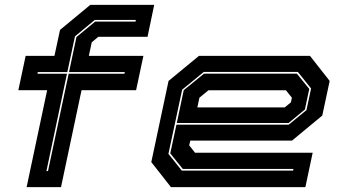

<svg xmlns="http://www.w3.org/2000/svg" viewBox="-20 -770 1404 790"><path d="M89.5 0 174 -399H55.5L85.5 -540H204L227 -647L351.5 -750H614.5L587 -618.5H384.5L357.5 -596L345.5 -540H570L540 -399H315.5L231 0ZM171 -66H177.5L262.5 -466.5H492L493.5 -473.5H264L294.5 -617.5L371.5 -681H537.5L539 -688H370L288.5 -620.5L257 -473.5H135.5L134 -466.5H255.5Z M1255.5 -540 1336.5 -437 1306 -294.5 1181.5 -191.5H763L758.5 -172L782.5 -141.5H1266.5L1236.5 0H683.5L602.5 -103L673.5 -437L798.5 -540ZM1205.5 -474H818.5L729.5 -401L673 -137L728 -68H1186L1187.5 -75H732L680.5 -139L706 -257H1168L1241 -317L1260 -406ZM1201.5 -467 1252.5 -404 1234.5 -319.5 1167.5 -264H707.5L736 -399L819.5 -467ZM1156.5 -398.5H837.5L800.5 -368L792 -328H1151.5L1177 -349L1181 -368Z"/></svg>

Font: Tourney Expanded ExtraBold
Style: Italic
Weight: 800
Width: 7
Italic angle: -12°
Designer: Tyler Finck
Foundry: Etcetera Type Co
Version: Version 1.010; ttfautohint (v1.8.3)